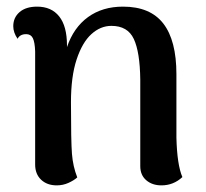

<svg xmlns="http://www.w3.org/2000/svg" viewBox="-20 -546 621 579"><path d="M530 -12Q503 13 467 13Q439 13 421 -2.5Q403 -18 403 -45V-306Q402 -389 383.5 -428.5Q365 -468 316 -468Q283 -468 255.5 -443Q228 -418 211 -366.5Q194 -315 194 -238Q194 -120 197 -82Q200 -44 213 -11Q203 -2 186.5 5.5Q170 13 151 13Q122 13 104 -4Q86 -21 86 -50V-391Q85 -419 79 -431Q73 -443 59 -443Q40 -443 33 -429Q20 -448 20 -467Q20 -493 39 -509.5Q58 -526 92 -526Q135 -526 158.5 -496.5Q182 -467 182 -409V-404Q202 -463 245.5 -494.5Q289 -526 351 -526Q433 -526 472.5 -475Q512 -424 512 -322V-131Q514 -49 530 -12Z"/></svg>

Font: Arima Madurai
Style: Bold
Weight: 700
Designer: Joana Correia and Natanael Gama
Foundry: NDISCOVER
Version: Version 1.019